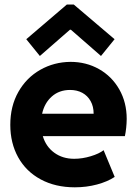

<svg xmlns="http://www.w3.org/2000/svg" viewBox="-20 -800 592 828"><path d="M24.4 -261.7Q24.4 -342.3 59.3 -403.8Q94.2 -465.3 153.8 -499Q213.4 -532.7 284.2 -533.2Q351.6 -533.2 407 -502Q462.4 -470.7 494.4 -414.6Q526.4 -358.4 526.4 -287.1Q525.9 -247.6 518.6 -212.9H164.6Q178.2 -167.5 214.1 -141.4Q250 -115.2 299.8 -115.2Q335 -115.2 371.3 -126.2Q407.7 -137.2 426.8 -152.3L474.6 -37.1Q443.8 -16.6 398.4 -4.4Q353 7.8 302.7 7.8Q218.8 7.8 155.5 -26.4Q92.3 -60.5 58.3 -121.8Q24.4 -183.1 24.4 -261.7ZM383.8 -309.6Q383.8 -340.8 370.8 -364Q357.9 -387.2 335 -399.7Q312 -412.1 282.2 -412.1Q235.4 -412.1 203.6 -384Q171.9 -356 161.6 -309.6ZM93.3 -630.9 268.1 -780.3H298.3L474.1 -630.9L415.5 -558.6L285.6 -671.9H281.7L151.9 -558.6Z"/></svg>

Font: Reddit Sans Chocolate ExtraBold
Style: Regular
Weight: 800
Designer: Stephen Hutchings
Foundry: Reddit
Version: Version 1.011